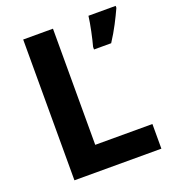

<svg xmlns="http://www.w3.org/2000/svg" viewBox="-131 -815 826 915"><g transform="rotate(-20 282.5 -357.0)"><path d="M90 0V-714H241V-125H531V0ZM559 -704Q544 -671 524 -632.5Q504 -594 478 -554H391V-567Q399 -596 408 -639Q417 -682 421 -714H559Z"/></g></svg>

Font: Noto Sans Ethiopic
Style: Bold
Weight: 700
Designer: Monotype Design Team
Foundry: Monotype Imaging Inc.
Version: Version 2.102; ttfautohint (v1.8.4.7-5d5b)